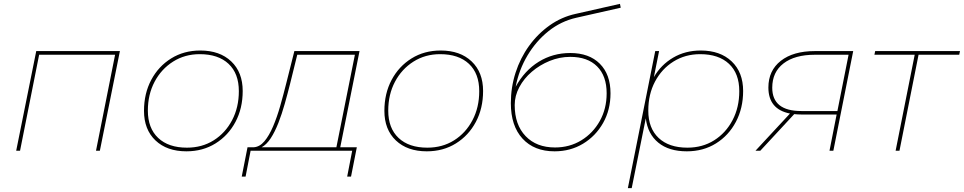

<svg xmlns="http://www.w3.org/2000/svg" viewBox="-20 -782 5000 996"><path d="M64 0 168 -517H602L498 0H478L577 -498H183L84 0Z M947 3Q846 3 786.5 -53.5Q727 -110 727 -207Q727 -297 764.5 -367.5Q802 -438 868 -479Q934 -520 1019 -520Q1120 -520 1179.5 -463.5Q1239 -407 1239 -310Q1239 -220 1201.5 -149.5Q1164 -79 1098 -38Q1032 3 947 3ZM950 -16Q1028 -16 1088.5 -54Q1149 -92 1184 -158.5Q1219 -225 1219 -309Q1219 -401 1165.5 -451Q1112 -501 1016 -501Q939 -501 878 -462.5Q817 -424 782 -358Q747 -292 747 -208Q747 -117 800.5 -66.5Q854 -16 950 -16Z M1234 134 1264 -18H1296Q1327 -20 1351.5 -49Q1376 -78 1396.5 -126Q1417 -174 1433.5 -232Q1450 -290 1465 -350L1507 -517H1845L1745 -18H1831L1801 134H1781L1807 0H1280L1254 134ZM1725 -18 1821 -498H1522L1485 -348Q1472 -296 1457 -243Q1442 -190 1424 -144Q1406 -98 1384.5 -65Q1363 -32 1337 -18Z M2194 3Q2093 3 2033.5 -53.5Q1974 -110 1974 -207Q1974 -297 2011.5 -367.5Q2049 -438 2115 -479Q2181 -520 2266 -520Q2367 -520 2426.5 -463.5Q2486 -407 2486 -310Q2486 -220 2448.5 -149.5Q2411 -79 2345 -38Q2279 3 2194 3ZM2197 -16Q2275 -16 2335.5 -54Q2396 -92 2431 -158.5Q2466 -225 2466 -309Q2466 -401 2412.5 -451Q2359 -501 2263 -501Q2186 -501 2125 -462.5Q2064 -424 2029 -358Q1994 -292 1994 -208Q1994 -117 2047.5 -66.5Q2101 -16 2197 -16Z M2857 3Q2751 3 2690.5 -63Q2630 -129 2630 -247Q2630 -329 2654.5 -405Q2679 -481 2724.5 -544Q2770 -607 2831.5 -650.5Q2893 -694 2966 -710L3196 -762L3200 -742L2970 -690Q2890 -672 2825.5 -620.5Q2761 -569 2716.5 -494.5Q2672 -420 2655 -332Q2701 -416 2774.5 -461.5Q2848 -507 2938 -507Q3036 -507 3091.5 -451.5Q3147 -396 3147 -298Q3147 -212 3108.5 -144Q3070 -76 3004.5 -36.5Q2939 3 2857 3ZM2859 -17Q2935 -17 2995.5 -54Q3056 -91 3091.5 -154.5Q3127 -218 3127 -298Q3127 -388 3077.5 -437.5Q3028 -487 2938 -487Q2883 -487 2831.5 -466Q2780 -445 2739 -410Q2698 -375 2674 -330Q2650 -285 2650 -237Q2650 -135 2706.5 -76Q2763 -17 2859 -17Z M3543 3Q3450 3 3395 -42Q3340 -87 3330 -168L3257 194H3237L3379 -517H3399L3372 -382Q3409 -446 3472 -483Q3535 -520 3615 -520Q3716 -520 3775.5 -463.5Q3835 -407 3835 -310Q3835 -221 3797.5 -150Q3760 -79 3694 -38Q3628 3 3543 3ZM3546 -16Q3624 -16 3684.5 -54Q3745 -92 3780 -158.5Q3815 -225 3815 -309Q3815 -401 3761.5 -451Q3708 -501 3612 -501Q3535 -501 3474 -463Q3413 -425 3378 -359Q3343 -293 3343 -208Q3343 -117 3396.5 -66.5Q3450 -16 3546 -16Z M4283 0 4320 -188H4137Q4117 -188 4100 -190L3924 0H3899L4078 -193Q3966 -215 3966 -328Q3966 -416 4030.5 -466.5Q4095 -517 4207 -517H4406L4303 0ZM4324 -206 4382 -498H4207Q4103 -498 4044.5 -453Q3986 -408 3986 -327Q3986 -206 4137 -206Z M4626 0 4725 -498H4516L4520 -517H4960L4956 -498H4745L4646 0Z"/></svg>

Font: Montserrat Thin
Style: Italic
Weight: 100
Italic angle: -11.3°
Designer: Julieta Ulanovsky
Foundry: Julieta Ulanovsky
Version: Version 9.000; ttfautohint (v1.8.4.7-5d5b)